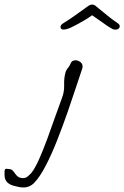

<svg xmlns="http://www.w3.org/2000/svg" viewBox="-165 -568 546 844"><path d="M-62 256Q-72 256 -82.5 254Q-93 252 -107 248Q-127 242 -136 230Q-145 218 -145 203V186Q-145 174 -138 174Q-135 174 -130.5 174.5Q-126 175 -119 176Q-111 177 -100.5 192.5Q-90 208 -80 212Q-71 215 -64 215Q-53 215 -45 209Q-37 203 -27 192Q-11 172 7 131.5Q25 91 43 42Q61 -7 77.5 -54.5Q94 -102 107 -136Q118 -164 117 -193.5Q116 -223 122 -246Q125 -259 133 -268.5Q141 -278 145 -288Q150 -303 167 -303Q178 -303 188 -295.5Q198 -288 198 -276Q198 -271 197 -268Q188 -242 171.5 -191.5Q155 -141 133.5 -79Q112 -17 87.5 45.5Q63 108 37 158.5Q11 209 -14 235Q-34 256 -62 256ZM114 -438Q101 -438 101 -450Q101 -453 103.5 -457.5Q106 -462 115 -467Q138 -481 166 -501Q194 -521 219 -539Q231 -548 240 -548Q250 -548 259 -539Q281 -521 305.5 -501Q330 -481 351 -467Q359 -462 360.5 -457Q362 -452 361 -450Q361 -446 356 -442Q351 -438 346 -438Q344 -438 338 -438Q332 -438 315 -449Q305 -455 285 -469.5Q265 -484 240 -501Q225 -490 206.5 -479Q188 -468 173.5 -460.5Q159 -453 155 -451Q148 -447 136 -442.5Q124 -438 114 -438Z"/></svg>

Font: Grape Nuts
Style: Regular
Weight: 400
Designer: Robert E. Leuschke
Foundry: Robert E. Leuschke
Version: Version 1.010; ttfautohint (v1.8.3)